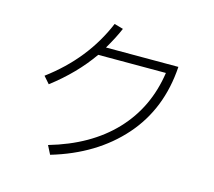

<svg xmlns="http://www.w3.org/2000/svg" viewBox="-113 -939 1227 1099"><g transform="rotate(15 500.0 -389.5)"><path d="M851 -656Q835 -403 682 -229.5Q529 -56 272 20L246 -31Q482 -99 621 -245.5Q760 -392 791 -604H390Q300 -475 160 -368L124 -409Q339 -569 435 -799L488 -784Q463 -725 422 -656Z"/></g></svg>

Font: IBM Plex Sans JP Light
Style: Regular
Weight: 300
Designer: Mike Abbink; Paul van der Laan; Pieter van Rosmalen; Wujin Sim; Yejin Wi; Jinhee Kim; Boomi Park; Yona Kim; Kichan Ma
Foundry: Sandoll Inc.
Version: Version 1.002